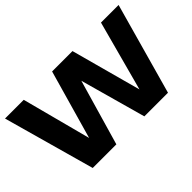

<svg xmlns="http://www.w3.org/2000/svg" viewBox="-107 -1103 1465 1465"><g transform="rotate(-45 626.0 -370.0)"><path d="M1049 -740H1239L1032 0H777L629 -532L475 0H220L13.5 -740H215.5L362.5 -181.5L521.5 -740H741.5L896 -171.5Z"/></g></svg>

Font: Encode Sans Semi Expanded ExBd
Style: Regular
Weight: 800
Width: 6
Designer: Multiple Designers
Foundry: Impallari Type
Version: Version 2.000